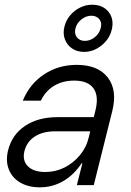

<svg xmlns="http://www.w3.org/2000/svg" viewBox="-20 -785 557 814"><path d="M149.2 9.2Q100 9.2 65.4 -11.2Q30.8 -31.7 17.1 -67.5Q3.3 -103.3 14.2 -147.5Q30.8 -214.2 86.3 -251.3Q141.7 -288.3 223.3 -288.3H377.5L384.2 -315Q400 -376.7 376.7 -410Q353.3 -443.3 294.2 -443.3Q246.7 -443.3 210 -421.7Q173.3 -400 153.3 -358.3H76.7Q105.8 -429.2 166.7 -469.6Q227.5 -510 305 -510Q395.8 -510 437.1 -456.2Q478.3 -402.5 455.8 -313.3L377.5 0H305.8L329.2 -92.5H325.8Q293.3 -43.3 247.9 -17.1Q202.5 9.2 149.2 9.2ZM172.5 -55.8Q215.8 -55.8 253.8 -75Q291.7 -94.2 319.2 -127.5Q346.7 -160.8 356.7 -204.2L362.5 -228.3H214.2Q161.7 -228.3 127.5 -206.2Q93.3 -184.2 83.3 -143.3Q74.2 -104.2 98.3 -80Q122.5 -55.8 172.5 -55.8ZM336.7 -565Q306.7 -565 285.4 -579.6Q264.2 -594.2 255 -618.8Q245.8 -643.3 253.3 -672.5Q260 -699.2 277.5 -720Q295 -740.8 319.6 -752.9Q344.2 -765 370 -765Q416.7 -765 440.8 -733.8Q465 -702.5 453.3 -657.5Q443.3 -618.3 409.6 -591.7Q375.8 -565 336.7 -565ZM340 -611.7Q362.5 -611.7 381.7 -627.1Q400.8 -642.5 406.7 -665Q413.3 -687.5 401.7 -702.9Q390 -718.3 366.7 -718.3Q345 -718.3 325.4 -702.9Q305.8 -687.5 300 -665Q294.2 -642.5 305.8 -627.1Q317.5 -611.7 340 -611.7Z"/></svg>

Font: Funnel Sans Light
Style: Italic
Weight: 300
Italic angle: -14.036°
Designer: NORD ID, Kristian Moeller
Foundry: Dicotype
Version: Version 1.000